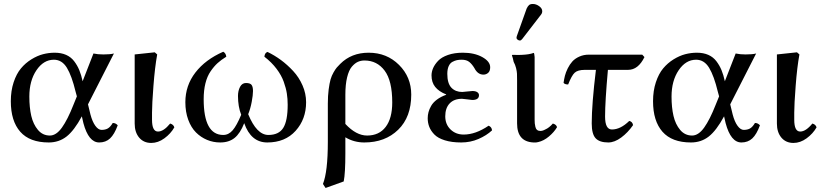

<svg xmlns="http://www.w3.org/2000/svg" viewBox="-20 -704 4131 962"><path d="M127 -220.2Q127 -165.5 136.7 -123.3Q146.5 -81.1 170.2 -53Q193.8 -24.9 230 -24.9Q261.7 -24.9 290.3 -64.7Q318.8 -104.5 348.1 -179.2L365.2 -221.2L358.9 -244.1Q339.8 -323.7 315.2 -364.3Q290.5 -404.8 250 -404.8Q198.2 -404.8 162.6 -352.1Q127 -299.3 127 -220.2ZM34.2 -196.8Q34.2 -249 48.3 -291.7Q62.5 -334.5 85 -361.3Q107.4 -388.2 137 -406.5Q166.5 -424.8 195.6 -432.4Q224.6 -439.9 253.9 -439.9Q286.6 -439.9 311.3 -429Q335.9 -418 351.8 -397Q367.7 -376 377.4 -352.3Q387.2 -328.6 394 -296.9L448.2 -436Q469.7 -431.2 498 -431.2Q532.7 -431.2 550.8 -436L420.9 -181.2L433.1 -130.9Q442.9 -93.8 457.8 -73.5Q472.7 -53.2 488.8 -53.2Q507.3 -53.2 520 -60.3Q532.7 -67.4 544.9 -87.9Q559.6 -87.9 569.8 -76.2Q553.2 -30.8 531.5 -10.5Q509.8 9.8 477.1 9.8Q423.8 9.8 397.9 -86.9L390.1 -121.1Q351.6 -49.8 313.5 -20Q275.4 9.8 224.1 9.8Q128.9 9.8 81.5 -43.9Q34.2 -97.7 34.2 -196.8Z M741.7 -104Q741.7 -44.9 771.5 -44.9Q799.8 -44.9 832.5 -85Q849.1 -80.6 853.5 -65.9Q835.4 -34.2 803.7 -11Q772 12.2 737.8 12.2Q699.7 12.2 677.2 -14.6Q654.8 -41.5 654.8 -85V-431.2L755.4 -441.9L767.6 -431.2Q755.9 -366.7 748.8 -273.7Q741.7 -180.7 741.7 -140.1Z M1513.7 -191.9Q1513.7 -106.9 1461.2 -48.6Q1408.7 9.8 1319.3 9.8Q1237.3 9.8 1203.6 -86.9Q1183.6 -35.6 1155.3 -12.9Q1127 9.8 1083.5 9.8Q1048.3 9.8 1017.3 -3.2Q986.3 -16.1 961.9 -40.5Q937.5 -64.9 923.1 -104Q908.7 -143.1 908.7 -191.9Q908.7 -275.4 959 -340.6Q1009.3 -405.8 1098.6 -444.8Q1111.8 -437.5 1113.8 -419.9Q1088.4 -404.3 1070.3 -387.9Q1052.2 -371.6 1035.2 -346.7Q1018.1 -321.8 1009.3 -286.6Q1000.5 -251.5 1000.5 -207Q1000.5 -27.8 1098.6 -27.8Q1125.5 -27.8 1145.8 -51.3Q1166 -74.7 1188.5 -128.9Q1172.4 -169.9 1172.4 -223.1Q1172.4 -249 1182.6 -268.6Q1192.9 -288.1 1212.4 -288.1Q1233.4 -288.1 1240.5 -278.6Q1247.6 -269 1247.6 -248Q1247.6 -227.5 1241.2 -193.6Q1234.9 -159.7 1223.6 -131.8Q1266.1 -27.8 1324.7 -27.8Q1377 -27.8 1399.2 -63.2Q1421.4 -98.6 1421.4 -179.2Q1421.4 -209 1417.2 -235.6Q1413.1 -262.2 1401.6 -294.4Q1390.1 -326.7 1365.7 -359.1Q1341.3 -391.6 1304.7 -419.9Q1306.6 -439.5 1320.3 -443.8Q1355 -427.2 1387.2 -403.6Q1419.4 -379.9 1448.7 -348.4Q1478 -316.9 1495.8 -276.1Q1513.7 -235.4 1513.7 -191.9Z M1945.3 -190.9Q1945.3 -299.3 1907.2 -350.1Q1869.1 -400.9 1806.2 -400.9Q1788.1 -400.9 1772.9 -394Q1757.8 -387.2 1742.9 -369.9Q1728 -352.5 1719.2 -316.7Q1710.4 -280.8 1710.4 -229V-83Q1764.6 -24.9 1819.3 -24.9Q1879.4 -24.9 1912.4 -68.1Q1945.3 -111.3 1945.3 -190.9ZM1702.1 205.1 1611.3 237.8 1598.1 217.8Q1622.6 156.2 1622.6 6.8V-185.1Q1622.6 -224.1 1626.7 -255.6Q1630.9 -287.1 1636.2 -305.9Q1641.6 -324.7 1651.4 -341.6Q1661.1 -358.4 1667.5 -365.7Q1673.8 -373 1684.6 -383.8Q1740.7 -439.9 1827.1 -439.9Q1918 -439.9 1979.2 -378.9Q2040.5 -317.9 2040.5 -230Q2040.5 -117.7 1975.1 -54Q1909.7 9.8 1805.2 9.8Q1753.4 9.8 1710.4 -16.1V64Q1710.4 164.6 1702.1 205.1Z M2123 -111.8Q2123 -127.4 2127 -142.3Q2130.9 -157.2 2140.4 -173.8Q2149.9 -190.4 2168.9 -204.8Q2188 -219.2 2215.3 -229V-231Q2178.7 -245.6 2160.4 -268.6Q2142.1 -291.5 2142.1 -326.2Q2142.1 -344.2 2150.1 -362.8Q2158.2 -381.3 2175.3 -399.4Q2192.4 -417.5 2224.6 -428.7Q2256.8 -439.9 2299.3 -439.9Q2356.9 -439.9 2396.5 -418Q2436 -396 2436 -367.2Q2436 -347.7 2425.8 -338.9Q2415.5 -330.1 2402.3 -330.1Q2373.5 -330.1 2356.9 -362.8Q2345.2 -382.3 2331.3 -393.6Q2317.4 -404.8 2293 -404.8Q2279.8 -404.8 2269.3 -402.6Q2258.8 -400.4 2246.8 -394Q2234.9 -387.7 2228 -372.3Q2221.2 -356.9 2221.2 -334Q2221.2 -286.1 2241.7 -264.6Q2262.2 -243.2 2295.9 -243.2Q2296.9 -243.2 2320.8 -245.6Q2344.7 -248 2347.2 -248Q2362.8 -248 2371.3 -242.2Q2379.9 -236.3 2379.9 -227.1Q2379.9 -203.1 2346.2 -203.1Q2342.8 -203.1 2321.3 -206.1Q2299.8 -209 2294.9 -209Q2254.9 -209 2232.9 -185.8Q2210.9 -162.6 2210.9 -121.1Q2210.9 -81.1 2237.3 -55.4Q2263.7 -29.8 2303.2 -29.8Q2362.8 -29.8 2428.2 -74.2Q2443.8 -67.9 2445.3 -50.8Q2417.5 -24.9 2377.2 -7.6Q2336.9 9.8 2291 9.8Q2243.2 9.8 2208.7 -1Q2174.3 -11.7 2156.5 -30Q2138.7 -48.3 2130.9 -68.4Q2123 -88.4 2123 -111.8Z M2658.7 -104Q2658.7 -93.3 2659.4 -86.2Q2660.2 -79.1 2662.4 -68.8Q2664.6 -58.6 2670.9 -53.2Q2677.2 -47.9 2687 -47.9Q2699.2 -47.9 2711.9 -55.2Q2731.4 -63.5 2750 -85Q2767.1 -80.6 2771 -66.9Q2756.3 -42 2730.5 -20.3Q2704.6 1.5 2676.8 7.8Q2665 11.2 2652.8 9.8Q2570.8 5.9 2570.8 -85.9V-301.8Q2570.8 -323.2 2570.3 -334.7Q2569.8 -346.2 2565.7 -363Q2561.5 -379.9 2553.7 -394Q2549.3 -415.5 2544.9 -426.8L2546.9 -429.2Q2548.8 -429.2 2559.1 -429Q2569.3 -428.7 2578.9 -428.7Q2588.4 -428.7 2594.7 -429.2Q2632.8 -430.7 2653.8 -439Q2657.2 -439 2658.7 -418V-301.8ZM2649.9 -684.1Q2666 -684.1 2681.4 -673.1Q2696.8 -662.1 2696.8 -647.9Q2696.8 -638.2 2690.9 -630.9L2596.7 -508.8Q2590.8 -501 2585 -501Q2579.1 -501 2573.5 -505.1Q2567.9 -509.3 2567.9 -514.2Q2567.9 -518.1 2569.8 -523.9L2618.7 -661.1Q2624.5 -673.3 2630.9 -678.7Q2637.2 -684.1 2649.9 -684.1Z M2965.8 -354H2910.6Q2875 -354 2859.6 -339.8Q2844.2 -325.7 2826.7 -280.8Q2809.1 -280.8 2803.7 -289.1Q2806.2 -307.1 2810.5 -324.5Q2814.9 -341.8 2824.7 -361.6Q2834.5 -381.3 2847.7 -396Q2860.8 -410.6 2882.6 -420.4Q2904.3 -430.2 2930.7 -430.2H3197.8L3209 -418Q3177.7 -354 3127 -354H3025.9Q3011.7 -195.8 3011.7 -120.1Q3011.7 -55.2 3045.9 -55.2Q3088.9 -55.2 3132.8 -98.1Q3148.9 -94.7 3151.9 -77.1Q3126 -39.6 3092.5 -14.9Q3059.1 9.8 3027.8 9.8Q2983.9 9.8 2964.4 -11.2Q2944.8 -32.2 2944.8 -85.9Q2944.8 -182.1 2965.8 -354Z M3344.7 -220.2Q3344.7 -165.5 3354.5 -123.3Q3364.3 -81.1 3387.9 -53Q3411.6 -24.9 3447.8 -24.9Q3479.5 -24.9 3508.1 -64.7Q3536.6 -104.5 3565.9 -179.2L3583 -221.2L3576.7 -244.1Q3557.6 -323.7 3533 -364.3Q3508.3 -404.8 3467.8 -404.8Q3416 -404.8 3380.4 -352.1Q3344.7 -299.3 3344.7 -220.2ZM3252 -196.8Q3252 -249 3266.1 -291.7Q3280.3 -334.5 3302.7 -361.3Q3325.2 -388.2 3354.7 -406.5Q3384.3 -424.8 3413.3 -432.4Q3442.4 -439.9 3471.7 -439.9Q3504.4 -439.9 3529.1 -429Q3553.7 -418 3569.6 -397Q3585.4 -376 3595.2 -352.3Q3605 -328.6 3611.8 -296.9L3666 -436Q3687.5 -431.2 3715.8 -431.2Q3750.5 -431.2 3768.6 -436L3638.7 -181.2L3650.9 -130.9Q3660.6 -93.8 3675.5 -73.5Q3690.4 -53.2 3706.5 -53.2Q3725.1 -53.2 3737.8 -60.3Q3750.5 -67.4 3762.7 -87.9Q3777.3 -87.9 3787.6 -76.2Q3771 -30.8 3749.3 -10.5Q3727.5 9.8 3694.8 9.8Q3641.6 9.8 3615.7 -86.9L3607.9 -121.1Q3569.3 -49.8 3531.2 -20Q3493.2 9.8 3441.9 9.8Q3346.7 9.8 3299.3 -43.9Q3252 -97.7 3252 -196.8Z M3959.5 -104Q3959.5 -44.9 3989.3 -44.9Q4017.6 -44.9 4050.3 -85Q4066.9 -80.6 4071.3 -65.9Q4053.2 -34.2 4021.5 -11Q3989.7 12.2 3955.6 12.2Q3917.5 12.2 3895 -14.6Q3872.6 -41.5 3872.6 -85V-431.2L3973.1 -441.9L3985.4 -431.2Q3973.6 -366.7 3966.6 -273.7Q3959.5 -180.7 3959.5 -140.1Z"/></svg>

Font: Common Serif News
Style: Regular
Weight: 450
Designer: Philipp H. Poll, Khaled Hosny
Foundry: Stefan Peev, Context Ltd.
Version: Version 1.026